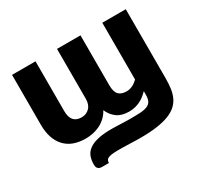

<svg xmlns="http://www.w3.org/2000/svg" viewBox="-149 -710 1149 1098"><g transform="rotate(-30 425.5 -161.0)"><path d="M799 -518.5V-63Q799 -26.5 794.8 4.2Q790.5 35 778.8 60Q767 85 746 103.8Q725 122.5 692 135.2Q659 148 612.2 154.5Q565.5 161 502 161Q489.5 161 474 160.5Q458.5 160 442 159.5Q425.5 159 409 158.5Q392.5 158 378.5 158Q347 157.5 327.2 159Q307.5 160.5 296.2 164.5Q285 168.5 280.5 176Q276 183.5 275.5 195H231Q218.5 195 211.5 191Q204.5 187 201.2 181.5Q198 176 197.2 169.5Q196.5 163 196.5 157.5Q196.5 130.5 205 107.5Q213.5 84.5 235.2 68Q257 51.5 294.2 42.5Q331.5 33.5 389 34Q401.5 34 416 34.5Q430.5 35 444.8 35.5Q459 36 472.5 36.5Q486 37 497 37Q542.5 37.5 572.8 35.8Q603 34 621 26.2Q639 18.5 646.5 3.2Q654 -12 654 -38.5V-61Q641 -48 627.2 -37Q613.5 -26 597.5 -18.2Q581.5 -10.5 563.2 -6Q545 -1.5 523 -1.5Q476 -1.5 445.5 -23.2Q415 -45 399 -82.5Q386 -58 367.2 -40.8Q348.5 -23.5 326.8 -12.8Q305 -2 280.8 3Q256.5 8 232 8Q142.5 8 95.2 -43.8Q48 -95.5 48 -189.5V-518.5H203V-189.5Q203 -109 272 -109Q303.5 -109 324.2 -129.8Q345 -150.5 345 -189.5V-518.5H500V-189.5Q500 -145 517.5 -127Q535 -109 569 -109Q590 -109 608.8 -118.2Q627.5 -127.5 644 -144V-518.5Z"/></g></svg>

Font: Lato ExtraBold
Style: Regular
Weight: 800
Designer: Lukasz Dziedzic with Adam Twardoch and Botio Nikoltchev
Foundry: tyPoland Lukasz Dziedzic
Version: Version 2.015; 2015-08-06; http://www.latofonts.com/